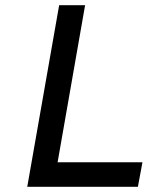

<svg xmlns="http://www.w3.org/2000/svg" viewBox="-20 -720 574 740"><path d="M85 0 208 -700H308L202 -94.5H529L511.5 0Z"/></svg>

Font: Overpass Medium
Style: Italic
Weight: 500
Italic angle: -10°
Designer: Delve Withrington, Dave Bailey, Thomas Jockin
Foundry: Delve Fonts LLC
Version: Version 4.000